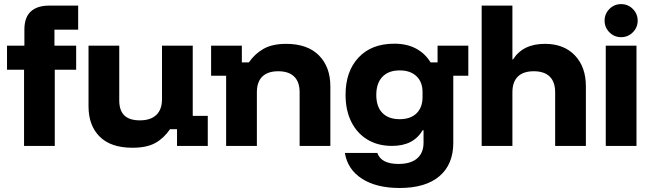

<svg xmlns="http://www.w3.org/2000/svg" viewBox="-20 -728 3248 958"><path d="M100 0V-380H15V-500H101.7V-580Q101.7 -641.7 133.8 -670.8Q165.8 -700 225 -700H370V-580H251.7V-500H360V-380H253.3V0Z M640.8 9.2Q533.3 9.2 477.5 -46.2Q421.7 -101.7 421.7 -197.5V-500H575V-227.5Q575 -176.7 600.4 -152.1Q625.8 -127.5 677.5 -127.5Q731.7 -127.5 760 -154.6Q788.3 -181.7 788.3 -232.5V-500H941.7V-150H1016.7V0H863.3V-83.3H828.3Q797.5 -38.3 755 -14.6Q712.5 9.2 640.8 9.2Z M1108.3 0V-350H1033.3V-500H1186.7V-416.7H1221.7Q1251.7 -460 1295.4 -484.6Q1339.2 -509.2 1407.5 -509.2Q1514.2 -509.2 1571.2 -451.7Q1628.3 -394.2 1628.3 -297.5V0H1475V-267.5Q1475 -319.2 1447.9 -345.8Q1420.8 -372.5 1368.3 -372.5Q1315.8 -372.5 1288.8 -345.8Q1261.7 -319.2 1261.7 -267.5V0Z M1974.2 210Q1858.3 210 1786.2 163.8Q1714.2 117.5 1700.8 35H1862.5Q1881.7 90 1968.3 90Q2029.2 90 2061.2 62.5Q2093.3 35 2093.3 -15.8V-78.3H2089.2Q2065.8 -39.2 2027.9 -19.6Q1990 0 1935.8 0Q1865.8 0 1813.8 -31.2Q1761.7 -62.5 1732.9 -120Q1704.2 -177.5 1704.2 -255Q1704.2 -371.7 1768.8 -440.8Q1833.3 -510 1947.5 -510Q2010.8 -510 2056.2 -485.4Q2101.7 -460.8 2128.3 -416.7H2163.3V-500H2316.7V-350H2241.7V-15.8Q2241.7 92.5 2172.5 151.2Q2103.3 210 1974.2 210ZM1974.2 -133.3Q2028.3 -133.3 2058.3 -162.5Q2088.3 -191.7 2088.3 -243.3V-268.3Q2088.3 -319.2 2057.9 -347.9Q2027.5 -376.7 1974.2 -376.7Q1918.3 -376.7 1887.9 -344.6Q1857.5 -312.5 1857.5 -254.2Q1857.5 -195.8 1887.9 -164.6Q1918.3 -133.3 1974.2 -133.3Z M2383.3 0V-700H2536.7V-431.7H2540Q2564.2 -470 2603.8 -489.6Q2643.3 -509.2 2699.2 -509.2Q2793.3 -509.2 2848.3 -451.7Q2903.3 -394.2 2903.3 -297.5V0H2750V-267.5Q2750 -319.2 2722.9 -345.8Q2695.8 -372.5 2643.3 -372.5Q2590.8 -372.5 2563.8 -345.8Q2536.7 -319.2 2536.7 -267.5V0Z M3002.5 0V-500H3155.8V0ZM3079.2 -542.5Q3045 -542.5 3020.8 -566.7Q2996.7 -590.8 2996.7 -625Q2996.7 -659.2 3020.8 -683.3Q3045 -707.5 3079.2 -707.5Q3113.3 -707.5 3137.5 -683.3Q3161.7 -659.2 3161.7 -625Q3161.7 -590.8 3137.5 -566.7Q3113.3 -542.5 3079.2 -542.5Z"/></svg>

Font: Funnel Display Light ExtraBold
Style: Regular
Weight: 800
Version: Version 1.000